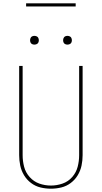

<svg xmlns="http://www.w3.org/2000/svg" viewBox="-20 -1134 616 1162"><path d="M288 8Q320 8 351 0.5Q382 -7 408 -26.5Q434 -46 450.5 -73.5Q467 -101 473.5 -132Q480 -163 480 -195V-735H459V-195Q459 -159 450 -124.5Q441 -90 417 -62.5Q393 -35 358.5 -23Q324 -11 288 -11Q252 -11 218 -23Q184 -35 159.5 -62.5Q135 -90 126 -124.5Q117 -159 117 -195V-735H96V-195Q96 -163 102.5 -132Q109 -101 125.5 -73.5Q142 -46 168 -26.5Q194 -7 225 0.5Q256 8 288 8ZM388 -864Q395 -864 402 -867Q409 -870 412 -876.5Q415 -883 415 -890Q415 -897 412 -904Q409 -911 402 -914Q395 -917 388 -917Q381 -917 374.5 -914Q368 -911 365 -904Q362 -897 362 -890Q362 -883 365 -876.5Q368 -870 374.5 -867Q381 -864 388 -864ZM188 -864Q195 -864 202 -867Q209 -870 212 -876.5Q215 -883 215 -890Q215 -897 212 -904Q209 -911 202 -914Q195 -917 188 -917Q181 -917 174.5 -914Q168 -911 165 -904Q162 -897 162 -890Q162 -883 165 -876.5Q168 -870 174.5 -867Q181 -864 188 -864ZM138 -1095H438V-1114H138Z"/></svg>

Font: Iosevka Sparkle Thin
Style: Regular
Weight: 100
Designer: Belleve Invis
Foundry: Belleve Invis
Version: Version 4.5.0; ttfautohint (v1.8.3)